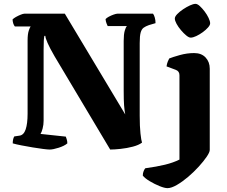

<svg xmlns="http://www.w3.org/2000/svg" viewBox="-20 -775 1178 995"><path d="M237 0Q228 0 204 -3Q180 -6 150 -11Q120 -16 91.5 -21.5Q63 -27 46 -32Q46 -55 54 -68L81 -72Q103 -75 113 -104.5Q123 -134 123 -186V-565Q123 -598 129 -616Q135 -634 139 -638H57Q47 -649 45 -674Q50 -680 62.5 -687Q75 -694 87.5 -699Q100 -704 106 -704H316L629 -182Q625 -203 623 -229Q621 -255 621 -307V-563Q621 -597 626.5 -616Q632 -635 638 -640H538Q536 -644 532 -654Q528 -664 527 -676Q532 -682 544 -688.5Q556 -695 569 -699.5Q582 -704 588 -704H773Q778 -698 782 -684.5Q786 -671 786 -655L752 -645Q735 -639 724.5 -631.5Q714 -624 709 -606.5Q704 -589 704 -552V-175Q704 -119 708 -83Q712 -47 716 -36Q699 -23 668.5 -15Q638 -7 605.5 -3.5Q573 0 551 0L263 -483Q238 -526 226.5 -552.5Q215 -579 215 -589H210Q208 -582 207 -565Q206 -548 206 -517V-149Q206 -129 201 -109.5Q196 -90 190 -81L321 -67Q322 -64 325.5 -54Q329 -44 329 -32Q314 -19 284.5 -9.5Q255 0 237 0ZM848 200Q833 200 807 189.5Q781 179 756 164Q731 149 720 135Q720 122 724.5 111.5Q729 101 733 97Q792 89 835 78.5Q878 68 910 52V-385Q910 -406 891 -413L843 -431Q845 -445 849.5 -456Q854 -467 857 -472Q874 -479 911.5 -489.5Q949 -500 986 -500Q1024 -500 1045.5 -477Q1067 -454 1067 -419V2Q1067 14 1051 37.5Q1035 61 1009.5 89Q984 117 954.5 142Q925 167 896.5 183.5Q868 200 848 200ZM968 -580Q959 -580 945.5 -591Q932 -602 918 -618.5Q904 -635 895 -651.5Q886 -668 886 -679Q886 -689 898.5 -702Q911 -715 929 -727Q947 -739 964.5 -747Q982 -755 993 -755Q1003 -755 1015.5 -743.5Q1028 -732 1040.5 -715.5Q1053 -699 1061 -682Q1069 -665 1069 -654Q1069 -645 1058 -632.5Q1047 -620 1030.5 -608Q1014 -596 997 -588Q980 -580 968 -580Z"/></svg>

Font: Texturina ExtraBold
Style: Regular
Weight: 800
Designer: Guillermo Torres Carreño
Foundry: Omnibus-Type
Version: Version 1.002; ttfautohint (v1.8.3)